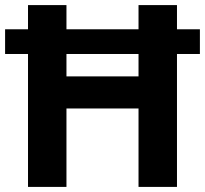

<svg xmlns="http://www.w3.org/2000/svg" viewBox="-20 -734 805 754"><path d="M90 0H241V-308H524V0H675V-522H765V-619H675V-714H524V-619H241V-714H90V-619H0V-522H90ZM241 -434V-522H524V-434Z"/></svg>

Font: Noto Sans Adlam
Style: Bold
Weight: 700
Designer: Mark Jamra, Neil Patel
Foundry: JamraPatel LLC
Version: Version 3.001